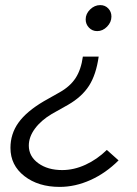

<svg xmlns="http://www.w3.org/2000/svg" viewBox="-20 -729 536 753"><path d="M152 -332 214 -367Q255 -390 276.5 -423Q298 -456 305 -507H367Q357 -436 329 -392.5Q301 -349 247 -318L183 -282Q141 -257 117 -224.5Q93 -192 93 -158Q93 -116 130 -89Q167 -62 224 -62Q270 -62 315.5 -83Q361 -104 399 -141L445 -100Q395 -50 335 -23Q275 4 214 4Q130 4 75.5 -38.5Q21 -81 21 -149Q21 -204 52.5 -248Q84 -292 152 -332ZM361 -607Q342 -607 329 -620.5Q316 -634 316 -653Q316 -675 333.5 -692Q351 -709 373 -709Q392 -709 404.5 -696Q417 -683 417 -664Q417 -642 400 -624.5Q383 -607 361 -607Z"/></svg>

Font: Red Hat Display
Style: Italic
Weight: 400
Italic angle: -12°
Designer: Pentagram / MCKL
Foundry: Pentagram / MCKL
Version: Version 1.003; Red Hat Display Italic